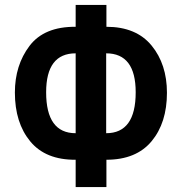

<svg xmlns="http://www.w3.org/2000/svg" viewBox="-20 -744 733 774"><path d="M285 -724V-636Q158 -637 99 -559Q40 -481 40 -371Q40 -249 102 -174Q164 -99 285 -100V10H409V-100Q529 -100 591 -174.5Q653 -249 653 -370Q653 -485 591 -560.5Q529 -636 409 -636V-724ZM527 -372Q527 -207 408 -207V-529Q527 -529 527 -372ZM285 -207Q166 -207 166 -372Q166 -529 285 -529Z"/></svg>

Font: Noto Sans UI Condensed
Style: Bold
Weight: 700
Width: 3
Designer: Monotype Design Team
Foundry: Monotype Imaging Inc.
Version: 1.001